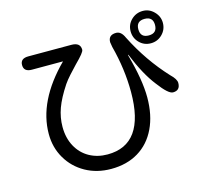

<svg xmlns="http://www.w3.org/2000/svg" viewBox="-117 -923 1235 1129"><g transform="rotate(-15 500.0 -359.0)"><path d="M940.4 -686.5Q940.4 -645.5 911.6 -616.7Q882.8 -587.9 841.8 -587.9Q800.8 -587.9 772.5 -616.7Q744.1 -645.5 744.1 -686.5Q744.1 -727.5 773.4 -755.9Q802.7 -784.2 843.8 -784.2Q882.8 -784.2 911.6 -754.9Q940.4 -725.6 940.4 -686.5ZM791 -686.5Q791 -635.7 841.8 -635.7Q892.6 -635.7 892.6 -686.5Q892.6 -736.3 841.8 -736.3Q791 -736.3 791 -686.5ZM76.2 -660.2Q76.2 -700.2 125 -700.2H386.7Q441.4 -700.2 441.4 -656.2Q441.4 -647.5 427.2 -629.9Q413.1 -612.3 381.8 -581.1Q359.4 -557.6 336.4 -532.2Q313.5 -506.8 298.8 -485.4Q252 -415 231.9 -359.4Q211.9 -303.7 211.9 -247.1Q211.9 -179.7 239.7 -128.4Q267.6 -77.1 316.4 -49.8Q365.2 -22.5 426.8 -22.5Q654.3 -22.5 654.3 -341.8Q654.3 -481.4 616.2 -626L611.3 -656.2Q611.3 -700.2 659.2 -700.2Q689.5 -700.2 708 -658.2Q787.1 -501 902.3 -377Q936.5 -344.7 936.5 -321.3Q936.5 -275.4 892.6 -275.4Q864.3 -275.4 807.6 -351.6Q749 -425.8 696.3 -555.7Q694.3 -557.6 694.3 -557.6V-558.6Q693.4 -558.6 693.4 -554.7Q738.3 -393.6 738.3 -287.1Q738.3 -178.7 700.2 -99.1Q662.1 -19.5 591.8 22.9Q521.5 65.4 425.8 65.4Q338.9 65.4 270 26.9Q201.2 -11.7 162.1 -78.6Q123 -145.5 123 -227.5Q123 -427.7 314.5 -619.1H125Q76.2 -619.1 76.2 -660.2Z"/></g></svg>

Font: FakePearl
Style: Regular
Weight: 400
Version: Version 1.2